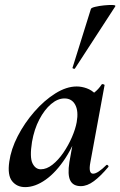

<svg xmlns="http://www.w3.org/2000/svg" viewBox="-20 -753 493 786"><path d="M83 13Q49 13 29.5 -11.5Q10 -36 18 -91Q25 -142 52.5 -195.5Q80 -249 120.5 -295.5Q161 -342 206.5 -370.5Q252 -399 294 -399Q314 -399 335 -391.5Q356 -384 371.5 -367.5Q387 -351 389 -324L329 -357Q346 -359 364.5 -373Q383 -387 396 -407Q398 -410 403.5 -408Q409 -406 408 -404L350 -89Q341 -42 361 -42Q371 -42 385 -51.5Q399 -61 415 -77Q418 -80 422 -76Q426 -72 423 -69Q392 -32 364.5 -11.5Q337 9 311 9Q279 9 267.5 -14.5Q256 -38 264 -89L289 -229L310 -246Q286 -164 248 -106Q210 -48 167 -17.5Q124 13 83 13ZM147 -60Q171 -60 195 -79Q219 -98 239.5 -128Q260 -158 274.5 -191.5Q289 -225 294 -253Q302 -298 288 -324Q274 -350 244 -350Q216 -350 189 -327Q162 -304 141 -264Q120 -224 111 -172Q101 -109 113 -84.5Q125 -60 147 -60ZM287 -473Q286 -470 280.5 -472Q275 -474 277 -476L352 -716Q353 -721 369.5 -725Q386 -729 406 -731Q426 -733 440.5 -732.5Q455 -732 452 -727Z"/></svg>

Font: Cormorant Infant Light
Style: Italic
Weight: 300
Italic angle: -10°
Designer: Christian Thalmann (Catharsis Fonts)
Foundry: Catharsis Fonts
Version: Version 4.001